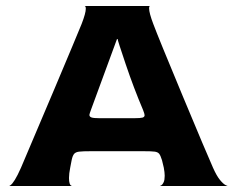

<svg xmlns="http://www.w3.org/2000/svg" viewBox="-20 -620 790 640"><path d="M529 -34Q529 -45 526 -61Q521 -82 520 -86Q515 -102 510.5 -107.5Q506 -113 496 -114.5Q486 -116 457 -116H285Q255 -116 243.5 -114.5Q232 -113 227 -107Q222 -101 219 -87L214 -61Q210 -41 210 -27Q210 -15 212 -9Q214 -3 216.5 -1.5Q219 0 220 0H10Q10 1 15.5 -3Q21 -7 29.5 -20.5Q38 -34 50 -61Q89 -152 162 -325Q235 -498 252 -540Q266 -576 266 -591Q266 -597 264.5 -598.5Q263 -600 262 -600H480Q479 -600 478 -598.5Q477 -597 477 -592Q477 -577 491 -540Q509 -492 589 -300Q669 -108 690 -61Q702 -34 713 -20.5Q724 -7 732 -3Q740 1 740 0H513Q514 0 518 -2.5Q522 -5 525.5 -12.5Q529 -20 529 -34ZM462 -236Q462 -240 457 -253Q426 -326 399 -406Q372 -486 372 -490H370L284 -256Q278 -240 278 -237Q278 -231 285 -228.5Q292 -226 311 -226H428Q448 -226 455 -228Q462 -230 462 -236Z"/></svg>

Font: Red Rose Bold
Style: Regular
Weight: 700
Designer: jaikishan Patel
Version: Version 1.000